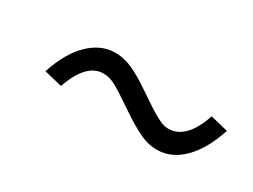

<svg xmlns="http://www.w3.org/2000/svg" viewBox="-28 -623 656 497"><g transform="rotate(30 300.0 -375.0)"><path d="M140 -312 86 -325Q107 -389 142 -423Q177 -457 220 -457Q240 -457 261 -449.5Q282 -442 315 -421L378 -379Q401 -365 412.5 -360Q424 -355 436 -355Q462 -355 482.5 -376Q503 -397 517 -439L570 -426Q549 -362 514.5 -327.5Q480 -293 437 -293Q415 -293 395 -301Q375 -309 341 -330L278 -372Q256 -386 244 -390.5Q232 -395 219 -395Q194 -395 174 -374Q154 -353 140 -312Z"/></g></svg>

Font: Red Hat Text
Style: Italic
Weight: 400
Italic angle: -12°
Designer: Pentagram, MCKL
Foundry: Pentagram, MCKL
Version: Version 1.023